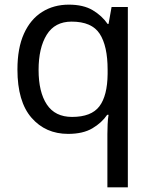

<svg xmlns="http://www.w3.org/2000/svg" viewBox="-20 -566 655 826"><path d="M442 11Q442 -7 443 -31Q444 -55 447 -72H441Q418 -38 377.5 -14Q337 10 273 10Q176 10 115.5 -59.5Q55 -129 55 -267Q55 -359 83 -421Q111 -483 161 -514.5Q211 -546 276 -546Q339 -546 379 -522Q419 -498 443 -463H447L460 -536H530V240H442ZM290 -63Q373 -63 407.5 -108.5Q442 -154 443 -248V-266Q443 -368 409 -420.5Q375 -473 288 -473Q216 -473 181 -416.5Q146 -360 146 -265Q146 -170 181.5 -116.5Q217 -63 290 -63Z"/></svg>

Font: telugu115
Style: Regular
Weight: 400
Designer: Jelle Bosma - Monotype Design Team
Foundry: Monotype Imaging Inc.
Version: Version 2.003